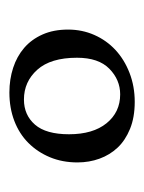

<svg xmlns="http://www.w3.org/2000/svg" viewBox="31 -819 307 409"><g transform="rotate(90 184.5 -614.5)"><path d="M103 -625Q103 -569 128.5 -540.5Q154 -512 192 -512Q225 -512 245.5 -535.5Q266 -559 266 -608Q266 -659 242.5 -688Q219 -717 181 -717Q150 -717 126.5 -694Q103 -671 103 -625ZM43 -606Q43 -636 54.5 -662Q66 -688 86.5 -707Q107 -726 135.5 -737Q164 -748 197 -748Q230 -748 254.5 -738Q279 -728 294.5 -711.5Q310 -695 318 -673Q326 -651 326 -626Q326 -594 315 -567.5Q304 -541 284.5 -521.5Q265 -502 237.5 -491.5Q210 -481 177 -481Q149 -481 124.5 -489Q100 -497 82 -512.5Q64 -528 53.5 -551.5Q43 -575 43 -606Z"/></g></svg>

Font: Gotu
Style: Regular
Weight: 400
Designer: Sarang Kulkarni & Kailash Malviya
Foundry: Ek Type
Version: Version 2.320;hotconv 1.0.109;makeotfexe 2.5.65596; ttfautoh